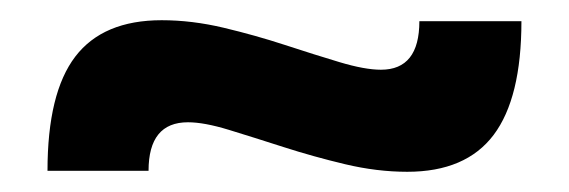

<svg xmlns="http://www.w3.org/2000/svg" viewBox="-20 -432 563 190"><path d="M27 -263Q27 -340 54.5 -376Q82 -412 140 -412Q170 -412 201.5 -404.5Q233 -397 262 -387.5Q291 -378 316 -370.5Q341 -363 357 -363Q395 -363 395 -411H496Q496 -335 468.5 -298.5Q441 -262 383 -262Q353 -262 321.5 -269.5Q290 -277 260.5 -286.5Q231 -296 206.5 -303.5Q182 -311 166 -311Q127 -311 127 -263Z"/></svg>

Font: Mozilla Text ExtraLight
Style: Regular
Weight: 200
Designer: Studio DRAMA
Foundry: Studio DRAMA
Version: Version 1.000